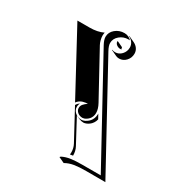

<svg xmlns="http://www.w3.org/2000/svg" viewBox="-155 -681 819 870"><g transform="rotate(30 254.5 -246.0)"><path d="M32.7 -512.7H95.7Q137.7 -512.7 167.2 -527.1Q165.5 -519.8 165.3 -511.5Q165.3 -499.5 168.6 -487.4Q171.9 -475.3 176.5 -467L302 -237.8Q315.7 -212.9 315.7 -192.1Q315.7 -181.9 312.3 -173.1Q308.8 -164.3 303.7 -158.8Q298.6 -153.3 292.5 -149.3Q286.4 -145.3 281.4 -143.7Q276.4 -142.1 272.7 -142.1Q257.3 -142.1 246.5 -151.2Q235.6 -160.4 235.6 -173.3Q235.6 -184.1 242.8 -192.7Q250 -201.4 262.5 -209.7Q257.1 -209.7 251.5 -209Q245.8 -208.3 237.7 -206.1Q229.5 -203.9 221.9 -198.6Q214.4 -193.4 209.2 -185.8ZM179.7 -512.9Q179.7 -537.1 199.6 -553.7Q219.5 -570.3 246.6 -570.3Q257.6 -570.3 267.2 -566Q276.9 -561.8 283.4 -554.2H280.8Q278.6 -554.4 276.6 -554.4Q250.2 -554.4 231 -538.2Q211.7 -522 211.7 -498.8Q211.7 -484.4 223.9 -462.4L508.5 58.1L408.2 57.9Q371.1 57.9 346.6 61.9Q322 65.9 301.5 77.6L271.5 63.5L275.9 58.8Q295.7 48.8 319.5 45.4Q343.3 42 377.9 42H475.1L191.9 -475.3Q179.7 -497.8 179.7 -512.9ZM214.6 -176Q215.8 -177.7 217.5 -180.4Q222.4 -187.7 231 -192.9Q225.6 -183.6 225.8 -173.3Q225.8 -155.8 239.7 -144Q253.7 -132.3 272.7 -132.3Q277.8 -132.3 284.4 -134.4Q291 -136.5 298.3 -141.4Q305.7 -146.2 311.6 -153Q317.6 -159.7 321.5 -170Q325.4 -180.4 325.4 -192.1Q325.4 -193.4 325.4 -195.1L338.1 -171.9Q335.7 -160.6 329.3 -151.4Q323 -142.1 315.3 -136.7Q307.6 -131.3 300.2 -128.5Q292.7 -125.7 286.9 -125.7Q276.6 -125.7 264.6 -130.6L251.5 -136Q248 -137.5 245.4 -139.4L311.8 -15.6Q321.8 2.9 321.8 27.3Q314 28.3 306.9 29.8Q307.6 24.4 307.6 18.3Q307.6 -3.9 297.6 -22.2ZM235.4 -475.3 235.8 -477.1Q243.2 -473.6 251.7 -473.6Q271.5 -473.6 285.6 -488.9Q299.8 -504.2 299.8 -525.4Q299.8 -539.1 292 -550.4Q284.2 -561.8 271 -567.9L272 -569.6L302 -555.7Q315.7 -549.3 323.9 -537.7Q332 -526.1 332 -511.7Q332 -489.7 317.3 -473.8Q302.5 -457.8 281.7 -457.8Q272.9 -457.8 265.4 -461.2ZM236.3 -521 238.3 -523.2 268.3 -509Q268.3 -504.6 270.3 -500.7L271.5 -499Q268.3 -498.3 264.6 -498.3Q255.1 -498.3 246.3 -504.4Q237.5 -510.5 236.3 -521Z"/></g></svg>

Font: AgreloyS1
Style: Medium
Weight: 400
Designer: gluk
Foundry: gluk
Version: Version 0.27